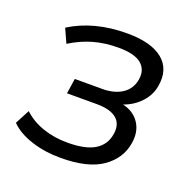

<svg xmlns="http://www.w3.org/2000/svg" viewBox="-99 -608 706 714"><g transform="rotate(20 254.0 -251.0)"><path d="M212 9Q149 9 95.5 -8.5Q42 -26 12 -57L42 -114Q74 -84 119 -68.5Q164 -53 216 -53Q288 -53 324.5 -75.5Q361 -98 368 -141Q375 -182 350 -203.5Q325 -225 271 -225H153L162 -285H271Q319 -285 350 -306Q381 -327 387 -366Q393 -405 366 -427.5Q339 -450 275 -450Q222 -450 176.5 -437Q131 -424 88 -397L63 -452Q157 -511 288 -511Q383 -511 429 -473.5Q475 -436 463 -367Q457 -330 430 -300.5Q403 -271 363 -257Q407 -247 429 -213.5Q451 -180 443 -133Q433 -70 376.5 -30.5Q320 9 212 9Z"/></g></svg>

Font: Mulish
Style: Italic
Weight: 400
Italic angle: -9°
Designer: Vernon Adams
Foundry: Vernon Adams
Version: Version 3.603; ttfautohint (v1.8.3)